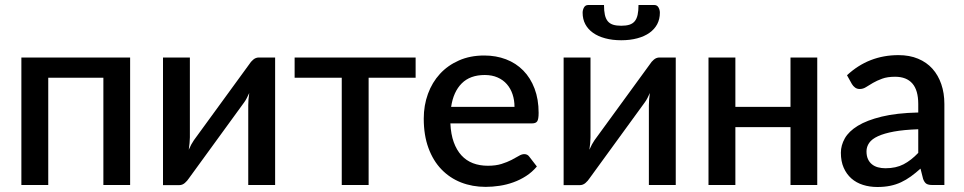

<svg xmlns="http://www.w3.org/2000/svg" viewBox="-20 -740 3858 768"><path d="M500.5 0H393.5V-429H173V0H65.5V-510H500.5Z M1080.5 -510V0H973V-319.5Q973 -330 974 -342.5Q975 -355 977 -368Q972 -357 967.2 -347.8Q962.5 -338.5 957 -331L735.5 -26.5Q729.5 -17 719.5 -8.2Q709.5 0.5 697 0.5H632V-510H739.5V-190.5Q739.5 -180 738.2 -167Q737 -154 735 -141Q745 -164 755.5 -179L977 -483Q983 -493 993 -501.5Q1003 -510 1015.5 -510Z M1642.5 -429H1454.5V0H1347V-429H1158.5V-510H1642.5Z M2038 -312.5Q2038 -339.5 2030.2 -362.8Q2022.5 -386 2007.5 -403.2Q1992.5 -420.5 1970.2 -430.2Q1948 -440 1919 -440Q1860.5 -440 1827 -406.5Q1793.5 -373 1784.5 -312.5ZM1781.5 -246.5Q1783.5 -203 1795 -171.2Q1806.5 -139.5 1825.8 -118.5Q1845 -97.5 1871.8 -87.2Q1898.5 -77 1931.5 -77Q1963 -77 1986 -84.2Q2009 -91.5 2026 -100.2Q2043 -109 2055 -116.2Q2067 -123.5 2077 -123.5Q2090 -123.5 2097 -113.5L2127.5 -74Q2108.5 -51.5 2084.5 -36Q2060.5 -20.5 2033.5 -10.8Q2006.5 -1 1978 3.2Q1949.5 7.5 1922.5 7.5Q1869.5 7.5 1824.2 -10.2Q1779 -28 1745.8 -62.5Q1712.5 -97 1693.8 -148Q1675 -199 1675 -265.5Q1675 -318.5 1691.8 -364.5Q1708.5 -410.5 1739.8 -444.5Q1771 -478.5 1815.8 -498.2Q1860.5 -518 1917 -518Q1964 -518 2004 -502.8Q2044 -487.5 2073 -458Q2102 -428.5 2118.2 -385.8Q2134.5 -343 2134.5 -288.5Q2134.5 -263.5 2129 -255Q2123.5 -246.5 2109 -246.5Z M2683 -510V0H2575.5V-319.5Q2575.5 -330 2576.5 -342.5Q2577.5 -355 2579.5 -368Q2574.5 -357 2569.8 -347.8Q2565 -338.5 2559.5 -331L2338 -26.5Q2332 -17 2322 -8.2Q2312 0.5 2299.5 0.5H2234.5V-510H2342V-190.5Q2342 -180 2340.8 -167Q2339.5 -154 2337.5 -141Q2347.5 -164 2358 -179L2579.5 -483Q2585.5 -493 2595.5 -501.5Q2605.5 -510 2618 -510ZM2465 -637Q2484.5 -637 2497.8 -641.2Q2511 -645.5 2519 -655.2Q2527 -665 2530.5 -680.8Q2534 -696.5 2534 -720H2597Q2608.5 -720 2614 -710.2Q2619.5 -700.5 2619.5 -689Q2619.5 -663.5 2608.8 -643.2Q2598 -623 2578 -608.8Q2558 -594.5 2529.2 -586.8Q2500.5 -579 2465 -579Q2429.5 -579 2400.8 -586.8Q2372 -594.5 2352 -608.8Q2332 -623 2321.2 -643.2Q2310.5 -663.5 2310.5 -689Q2310.5 -700.5 2316 -710.2Q2321.5 -720 2333 -720H2396Q2396 -696.5 2399.5 -680.8Q2403 -665 2411 -655.2Q2419 -645.5 2432.2 -641.2Q2445.5 -637 2465 -637Z M3249 -510V0H3142V-231.5H2921.5V0H2814V-510H2921.5V-312.5H3142V-510Z M3653 -223Q3595.5 -221 3556 -213.8Q3516.5 -206.5 3492 -195.2Q3467.5 -184 3456.8 -168.5Q3446 -153 3446 -134.5Q3446 -116.5 3451.8 -103.8Q3457.5 -91 3467.8 -82.8Q3478 -74.5 3491.8 -70.8Q3505.5 -67 3522 -67Q3564 -67 3594.2 -82.8Q3624.5 -98.5 3653 -128.5ZM3368 -439Q3454.5 -519.5 3574 -519.5Q3618 -519.5 3652.2 -505.2Q3686.5 -491 3709.8 -465Q3733 -439 3745.2 -403.2Q3757.5 -367.5 3757.5 -324V0H3709.5Q3694 0 3686 -4.8Q3678 -9.5 3672.5 -24L3662 -65.5Q3642.5 -48 3623.5 -34.2Q3604.5 -20.5 3584.2 -11Q3564 -1.5 3540.8 3.2Q3517.5 8 3489.5 8Q3458.5 8 3431.8 -0.5Q3405 -9 3385.5 -26.2Q3366 -43.5 3354.8 -69Q3343.5 -94.5 3343.5 -129Q3343.5 -158.5 3359.2 -186.5Q3375 -214.5 3411.2 -236.8Q3447.5 -259 3506.8 -273.5Q3566 -288 3653 -290V-324Q3653 -379 3629.5 -406Q3606 -433 3560.5 -433Q3529.5 -433 3508.5 -425.2Q3487.5 -417.5 3472 -408.5Q3456.5 -399.5 3444.5 -391.8Q3432.5 -384 3419 -384Q3408 -384 3400.2 -389.8Q3392.5 -395.5 3387.5 -404Z"/></svg>

Font: Lato SemiBold
Style: Regular
Weight: 600
Designer: Lukasz Dziedzic with Adam Twardoch and Botio Nikoltchev
Foundry: tyPoland Lukasz Dziedzic
Version: Version 2.015; 2015-08-06; http://www.latofonts.com/